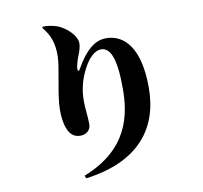

<svg xmlns="http://www.w3.org/2000/svg" viewBox="-95 -936 1191 1126"><g transform="rotate(-10 500.0 -373.0)"><path d="M288 -652C288 -580 246 -426 246 -335C246 -289 251 -251 265 -218C280 -184 302 -165 339 -165C374 -165 401 -188 401 -222C401 -274 393 -311 393 -362C393 -420 405 -481 436 -542C470 -611 511 -643 544 -643C598 -643 631 -580 631 -396C631 -238 596 -38 322 70L328 87C651 45 782 -135 782 -373C782 -609 695 -702 584 -702C516 -702 458 -650 403 -552C395 -537 388 -538 388 -555C388 -566 395 -595 407 -627C416 -650 426 -672 426 -702C426 -742 374 -798 317 -820C293 -829 255 -835 231 -833L228 -826C270 -776 288 -726 288 -652Z"/></g></svg>

Font: Noto Serif CJK JP Black
Style: Regular
Weight: 900
Designer: Ryoko NISHIZUKA 西塚涼子 (kana & ideographs); Frank Grießhammer (Latin, Greek & Cyrillic); Wenlong ZHANG 张文龙 (bopomofo); San
Foundry: Adobe Systems Incorporated
Version: Version 1.001;PS 1.001;hotconv 16.6.54;makeotf.lib2.5.65590